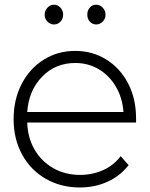

<svg xmlns="http://www.w3.org/2000/svg" viewBox="-20 -807 648 831"><path d="M173.3 -743.3Q173.3 -761.1 185.6 -773.9Q197.8 -786.7 213.3 -786.7Q230 -786.7 241.7 -773.9Q253.3 -761.1 253.3 -743.3Q253.3 -725.6 241.7 -713.3Q230 -701.1 213.3 -701.1Q197.8 -701.1 185.6 -713.3Q173.3 -725.6 173.3 -743.3ZM357.8 -743.3Q357.8 -762.2 368.9 -774.4Q380 -786.7 396.7 -786.7Q412.2 -786.7 424.4 -773.9Q436.7 -761.1 436.7 -743.3Q436.7 -725.6 424.4 -713.3Q412.2 -701.1 396.7 -701.1Q380 -701.1 368.9 -713.3Q357.8 -725.6 357.8 -743.3ZM568.9 -276.7H97.8Q100 -210 130 -158.9Q160 -107.8 211.1 -78.9Q262.2 -50 326.7 -50Q380 -50 426.1 -70.6Q472.2 -91.1 502.2 -131.1L536.7 -92.2Q498.9 -44.4 444.4 -20Q390 4.4 325.6 4.4Q243.3 4.4 177.8 -33.3Q112.2 -71.1 75.6 -138.3Q38.9 -205.6 38.9 -291.1Q38.9 -376.7 73.9 -443.9Q108.9 -511.1 169.4 -548.9Q230 -586.7 305.6 -586.7Q380 -586.7 440 -549.4Q500 -512.2 534.4 -446.1Q568.9 -380 568.9 -294.4ZM97.8 -322.2H514.4Q510 -383.3 481.7 -431.7Q453.3 -480 407.8 -507.2Q362.2 -534.4 305.6 -534.4Q220 -534.4 162.2 -475Q104.4 -415.6 97.8 -322.2Z"/></svg>

Font: Paperlogy 3 Light
Style: Regular
Weight: 300
Designer: redesigned by Lee Juim, glyphs from Gmarket Sans & Montserrat
Foundry: PT&
Version: Version 1.001